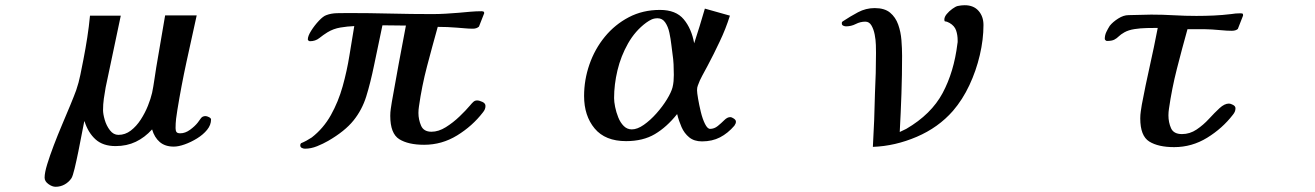

<svg xmlns="http://www.w3.org/2000/svg" viewBox="-20 -559 5040 736"><path d="M789 -101Q789 -106 781 -110Q773 -114 768 -114Q756 -114 750 -105.5Q744 -97 738 -89Q727 -75 708.5 -61.5Q690 -48 671 -48Q660 -48 656.5 -53Q653 -58 653 -68Q653 -86 655 -103.5Q657 -121 660 -138Q675 -230 694.5 -320Q714 -410 734 -500H613L579 -301Q575 -277 571.5 -252Q568 -227 563 -203Q558 -181 547 -153.5Q536 -126 519.5 -100.5Q503 -75 481.5 -58.5Q460 -42 434 -42Q415 -42 401.5 -59.5Q388 -77 381.5 -99.5Q375 -122 375 -137Q375 -159 378 -180.5Q381 -202 385 -224Q399 -293 414 -361.5Q429 -430 443 -499H325Q321 -457 314.5 -415Q308 -373 300 -332Q294 -302 288 -272Q282 -242 272 -213Q264 -191 249.5 -156Q235 -121 218 -81Q201 -41 186 -1.5Q171 38 161 70.5Q151 103 151 122Q151 136 165.5 146.5Q180 157 193 157Q212 157 228 148Q244 139 254 124Q259 116 266 87Q273 58 280.5 21Q288 -16 294 -48Q300 -80 303 -94H304Q318 -50 346.5 -24.5Q375 1 423 1Q466 1 500.5 -15.5Q535 -32 563 -63Q572 -32 592.5 -14.5Q613 3 646 3Q664 3 688 -5.5Q712 -14 735.5 -28.5Q759 -43 774 -61.5Q789 -80 789 -101Z M1841 -153Q1841 -163 1829 -168.5Q1817 -174 1809 -174Q1800 -174 1794 -168Q1791 -165 1788 -162Q1785 -159 1782 -155Q1766 -136 1741.5 -112.5Q1717 -89 1689 -71.5Q1661 -54 1634 -54Q1604 -54 1594 -77.5Q1584 -101 1584 -126Q1584 -132 1584.5 -138.5Q1585 -145 1586 -151Q1597 -229 1617 -305Q1637 -381 1658 -456Q1695 -456 1731 -453Q1747 -452 1762 -450.5Q1777 -449 1793 -449Q1807 -449 1816 -457L1836 -508V-510Q1836 -514 1832.5 -515Q1829 -516 1827 -516Q1805 -516 1782.5 -514Q1760 -512 1738 -510Q1713 -508 1688 -506.5Q1663 -505 1638 -505Q1557 -505 1476.5 -507Q1396 -509 1315 -509Q1296 -509 1272.5 -508.5Q1249 -508 1231 -501Q1219 -497 1202.5 -479.5Q1186 -462 1173 -441.5Q1160 -421 1160 -408Q1160 -405 1163 -403Q1166 -401 1168 -401Q1189 -401 1204 -413Q1219 -425 1235 -435Q1258 -449 1285 -453.5Q1312 -458 1338 -459Q1329 -406 1319.5 -346.5Q1310 -287 1293.5 -228Q1277 -169 1248.5 -118Q1220 -67 1175 -32Q1166 -26 1155 -20Q1144 -14 1134 -10Q1131 -7 1131 -2Q1131 5 1137 8Q1143 11 1149 11Q1172 11 1195.5 1.5Q1219 -8 1238 -19Q1302 -56 1335 -97Q1368 -138 1384 -189.5Q1400 -241 1414 -309Q1422 -347 1430 -385.5Q1438 -424 1446 -462Q1469 -462 1491.5 -461.5Q1514 -461 1536 -461Q1522 -388 1508.5 -315Q1495 -242 1482 -168Q1480 -155 1478 -142Q1476 -129 1476 -115Q1476 -47 1510.5 -25.5Q1545 -4 1606 -4Q1674 -4 1732.5 -40Q1791 -76 1831 -128Q1836 -134 1838.5 -140Q1841 -146 1841 -153Z M2563 -272Q2563 -260 2562 -248Q2561 -236 2558 -224Q2553 -205 2536.5 -178Q2520 -151 2496.5 -124.5Q2473 -98 2448 -80.5Q2423 -63 2402 -63Q2384 -63 2371 -76Q2358 -89 2350 -109Q2342 -129 2338 -149Q2334 -169 2334 -183Q2334 -235 2347 -289.5Q2360 -344 2387.5 -392.5Q2415 -441 2457 -472Q2468 -480 2478 -484.5Q2488 -489 2501 -489Q2519 -489 2530 -473Q2541 -457 2546 -433.5Q2551 -410 2553.5 -387.5Q2556 -365 2558 -352Q2561 -333 2562 -312.5Q2563 -292 2563 -272ZM2801 -93Q2801 -99 2793 -104.5Q2785 -110 2779 -110Q2768 -110 2756.5 -98.5Q2745 -87 2731.5 -76Q2718 -65 2702 -65Q2692 -65 2682.5 -84Q2673 -103 2666.5 -130Q2660 -157 2656 -180.5Q2652 -204 2652 -213Q2652 -224 2655 -231Q2662 -251 2672 -269Q2682 -287 2692 -306Q2704 -329 2716 -352.5Q2728 -376 2739 -400Q2762 -448 2778 -499L2682 -526Q2672 -492 2662 -459Q2652 -426 2641 -393Q2631 -449 2601 -485Q2571 -521 2510 -521Q2444 -521 2390.5 -493Q2337 -465 2298.5 -418Q2260 -371 2239.5 -312Q2219 -253 2219 -191Q2219 -115 2259.5 -66.5Q2300 -18 2380 -18Q2445 -18 2490.5 -45Q2536 -72 2575 -121H2576Q2582 -96 2592.5 -72Q2603 -48 2622 -32.5Q2641 -17 2671 -17Q2710 -17 2740 -32.5Q2770 -48 2795 -77Q2798 -82 2799.5 -85Q2801 -88 2801 -93Z M3750 -463Q3750 -496 3731 -517.5Q3712 -539 3678 -539Q3665 -539 3651 -536Q3643 -534 3630.5 -525Q3618 -516 3609 -505Q3600 -494 3600 -484Q3600 -479 3602 -477Q3607 -477 3611.5 -475Q3616 -473 3620 -471Q3639 -460 3645 -442.5Q3651 -425 3651 -404Q3651 -401 3651 -397.5Q3651 -394 3650 -391Q3637 -284 3593.5 -202.5Q3550 -121 3454 -65Q3448 -62 3441.5 -59Q3435 -56 3429 -53Q3433 -126 3435.5 -199Q3438 -272 3438 -345Q3438 -373 3435.5 -405Q3433 -437 3423 -465Q3413 -493 3392 -510.5Q3371 -528 3333 -528Q3299 -528 3269 -512Q3239 -496 3212 -478Q3209 -476 3208 -475Q3207 -474 3207 -469Q3207 -463 3212.5 -460.5Q3218 -458 3223 -458Q3243 -458 3260.5 -467Q3278 -476 3297 -476Q3312 -476 3320.5 -461.5Q3329 -447 3333 -426.5Q3337 -406 3337.5 -386.5Q3338 -367 3338 -356Q3338 -318 3337 -279Q3336 -240 3334 -201Q3333 -150 3331 -98.5Q3329 -47 3326 4Q3411 1 3494 -34.5Q3577 -70 3633 -134Q3670 -177 3696 -232.5Q3722 -288 3736 -348Q3750 -408 3750 -463Z M4745 -499V-502Q4745 -507 4741 -507.5Q4737 -508 4734 -508Q4717 -508 4699 -505Q4666 -501 4633 -499.5Q4600 -498 4566 -498Q4523 -498 4480 -500.5Q4437 -503 4393 -503Q4371 -503 4349.5 -502Q4328 -501 4306 -501Q4287 -501 4266.5 -488Q4246 -475 4234 -460Q4227 -449 4221 -436.5Q4215 -424 4215 -410Q4215 -407 4218 -404.5Q4221 -402 4223 -402Q4242 -402 4251.5 -407Q4261 -412 4268.5 -419.5Q4276 -427 4290 -435Q4306 -444 4329 -447.5Q4352 -451 4376 -451.5Q4400 -452 4418 -452Q4404 -379 4387.5 -305.5Q4371 -232 4357 -158Q4355 -145 4353 -132Q4351 -119 4351 -105Q4351 -38 4385.5 -16.5Q4420 5 4481 5Q4549 5 4607.5 -31Q4666 -67 4706 -119Q4711 -125 4713.5 -131Q4716 -137 4716 -144Q4716 -152 4706.5 -157Q4697 -162 4691 -162Q4674 -162 4655 -144.5Q4636 -127 4614.5 -103.5Q4593 -80 4567 -62.5Q4541 -45 4511 -45Q4479 -45 4469 -67.5Q4459 -90 4459 -117Q4459 -123 4459.5 -129.5Q4460 -136 4461 -142Q4472 -219 4491.5 -295.5Q4511 -372 4532 -447H4572Q4586 -447 4599.5 -447Q4613 -447 4626 -446Q4645 -445 4664 -443Q4683 -441 4702 -441Q4717 -441 4725 -448Z"/></svg>

Font: UoqMunThenKhung
Style: Regular
Weight: 400
Designer: Font-Kai, 金井和夫, 宇文滿月
Foundry: Kazuo Kanai, Moonlit Owen
Version: Version 1.197